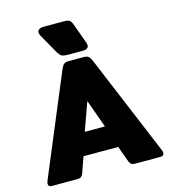

<svg xmlns="http://www.w3.org/2000/svg" viewBox="-130 -1018 1007 1123"><g transform="rotate(-15 373.5 -456.0)"><path d="M273 -750 208 -865Q201 -876 201 -887Q201 -899 211.5 -905.5Q222 -912 240 -912H360Q386 -912 395.5 -905Q405 -898 412 -878L456 -757Q459 -748 459 -741Q459 -730 450.5 -723.5Q442 -717 425 -717H336Q307 -717 296 -723.5Q285 -730 273 -750ZM23 -18Q23 -26 28 -38L282 -646Q290 -665 299.5 -672.5Q309 -680 328 -680H419Q438 -680 447.5 -672.5Q457 -665 465 -646L719 -38Q724 -26 724 -19Q724 -10 718.5 -5Q713 0 703 0H548Q534 0 526 -5.5Q518 -11 513 -24L478 -120H268L234 -24Q229 -11 221 -5.5Q213 0 198 0H44Q23 0 23 -18ZM434 -256 373 -426 312 -256Z"/></g></svg>

Font: Mitr SemiBold
Style: Regular
Weight: 600
Designer: Thanarat Vachiruckul
Foundry: Cadson Demak
Version: Version 1.003